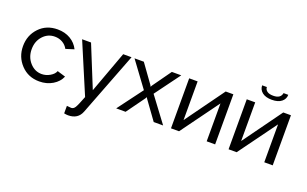

<svg xmlns="http://www.w3.org/2000/svg" viewBox="-99 -1178 3002 1880"><g transform="rotate(20 1401.5 -238.0)"><path d="M302 10Q187 10 111.5 -69.5Q36 -149 36 -262Q36 -375 110 -453Q184 -531 301 -531Q377 -531 434.5 -497Q492 -463 521 -404L435 -377Q415 -414 379 -434.5Q343 -455 299 -455Q226 -455 176 -400Q126 -345 126 -262Q126 -180 177 -123Q228 -66 300 -66Q345 -66 386 -90Q427 -114 439 -147L525 -121Q501 -63 440.5 -26.5Q380 10 302 10Z M640 142Q674 146 686 146Q710 146 726 120Q742 94 778 0L557 -522H650L826 -89L985 -522H1072L818 137Q784 225 682 225Q663 225 640 220Z M1200 -522 1338 -330 1346 -314 1355 -330 1492 -522H1590L1397 -260L1591 0H1493L1355 -191L1346 -206L1338 -191L1200 0H1102L1296 -260L1103 -522Z M1673 0V-521H1761V-118L2053 -522H2133V0H2045V-395L1757 0Z M2368 -701H2417Q2417 -676 2438.5 -659Q2460 -642 2504 -642Q2581 -642 2591 -701H2640Q2640 -657 2604.5 -628.5Q2569 -600 2504 -600Q2439 -600 2403.5 -628.5Q2368 -657 2368 -701ZM2273 0V-521H2361V-118L2653 -522H2733V0H2645V-395L2357 0Z"/></g></svg>

Font: Raleway-v4020 Medium
Style: Regular
Weight: 500
Designer: Matt McInerney, Pablo Impallari, Rodrigo Fuenzalida
Foundry: Matt McInerney, Pablo Impallari, Rodrigo Fuenzalida
Version: Version 4.020;PS 004.020;hotconv 1.0.88;makeotf.lib2.5.64775